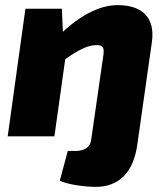

<svg xmlns="http://www.w3.org/2000/svg" viewBox="-20 -531 649 748"><path d="M438 -511C376 -511 302 -479 225 -407L221 -497H79L10 0H192L234 -300C285 -337 322 -354 351 -355C379 -357 387 -348 383 -318L335 15C331 44 306 57 276 57H244L213 173C243 188 311 197 353 197C444 197 500 140 515 32L572 -369C584 -460 537 -511 438 -511Z"/></svg>

Font: Exo 2 Extra Bold
Style: Italic
Weight: 800
Italic angle: -8°
Designer: Natanael Gama
Version: Version 1.001;PS 001.001;hotconv 1.0.88;makeotf.lib2.5.64775